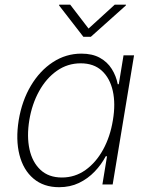

<svg xmlns="http://www.w3.org/2000/svg" viewBox="-20 -780 632 812"><path d="M230 11.7Q164.6 11.7 121.6 -24.7Q78.6 -61 62.3 -125Q45.9 -189 59.1 -271.5Q72.8 -354 110.6 -417.5Q148.4 -481 203.6 -517.1Q258.8 -553.2 324.2 -553.2Q370.6 -553.2 402.3 -535.6Q434.1 -518.1 452.6 -488.5Q471.2 -459 478 -423.8H482.4L502.4 -545.9H546.9L456.5 0H413.1L432.6 -119.1H427.2Q408.7 -84 380.1 -54.2Q351.6 -24.4 314 -6.3Q276.4 11.7 230 11.7ZM241.7 -29.3Q296.9 -29.3 341.6 -61Q386.2 -92.8 416.3 -147.7Q446.3 -202.6 457.5 -272Q469.2 -341.3 457 -395.5Q444.8 -449.7 410.6 -481Q376.5 -512.2 321.3 -512.2Q265.6 -512.2 220.5 -480.5Q175.3 -448.7 145.3 -394.3Q115.2 -339.8 104 -272Q92.8 -203.6 104.7 -148.7Q116.7 -93.8 151.4 -61.5Q186 -29.3 241.7 -29.3ZM276.9 -760.3 354.5 -659.2 465.3 -760.3H512.7L512.2 -756.8L364.3 -624.5H332.5L230 -756.8L230.5 -760.3Z"/></svg>

Font: Inter ExtraLight
Style: Italic
Weight: 250
Italic angle: -9.3988°
Designer: Rasmus Andersson
Foundry: rsms
Version: Version 4.001;git-66647c0bb